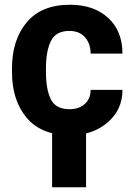

<svg xmlns="http://www.w3.org/2000/svg" viewBox="-20 -558 558 806"><path d="M272 -99.6Q311.5 -99.6 335.9 -121.6Q360.4 -143.6 360.4 -180.7H494.1Q494.1 -97.2 431.4 -43.7Q368.7 9.8 274.9 9.8Q153.8 9.8 92 -63.5Q30.3 -136.7 30.3 -256.3V-271Q30.3 -390.1 92 -464.1Q153.8 -538.1 273.9 -538.1Q374 -538.1 434.1 -482.9Q494.1 -427.7 494.1 -333H360.4Q360.4 -374.5 336.9 -401.4Q313.5 -428.2 271.5 -428.2Q214.4 -428.2 193.6 -385.7Q172.9 -343.3 172.9 -271V-256.3Q172.9 -182.6 193.4 -141.1Q213.9 -99.6 272 -99.6ZM341.3 228H198.7V-44.4H341.3Z"/></svg>

Font: Roboto Web
Style: Bold
Weight: 700
Designer: Google
Version: Version 1.200310; 2013